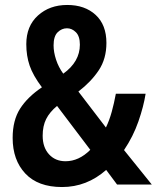

<svg xmlns="http://www.w3.org/2000/svg" viewBox="-20 -744 632 774"><path d="M251 -724Q322 -724 365.5 -684Q409 -644 409 -571Q409 -507 378 -460.5Q347 -414 296 -375L407 -230Q421 -259 430.5 -293.5Q440 -328 447 -366H567Q559 -315 538 -254.5Q517 -194 480 -139L592 0H452L408 -59Q330 10 230 10Q133 10 82 -44.5Q31 -99 31 -188Q31 -259 61 -306Q91 -353 149 -392Q113 -440 99.5 -479.5Q86 -519 86 -566Q86 -639 133 -681.5Q180 -724 251 -724ZM250 -630Q229 -630 212.5 -614Q196 -598 196 -561Q196 -534 206 -503.5Q216 -473 235 -447Q302 -495 302 -564Q302 -598 286 -614Q270 -630 250 -630ZM210 -317Q180 -292 166 -264Q152 -236 152 -197Q152 -150 177.5 -122Q203 -94 244 -94Q298 -94 344 -140Z"/></svg>

Font: Noto Sans Gurmukhi Condensed SemiBold
Style: Regular
Weight: 600
Width: 3
Designer: Jelle Bosma - Monotype Design Team
Foundry: Monotype Imaging Inc.
Version: Version 2.004; ttfautohint (v1.8.4.7-5d5b)